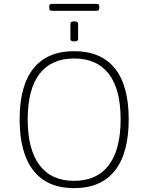

<svg xmlns="http://www.w3.org/2000/svg" viewBox="-20 -972 771 998"><path d="M365 6Q226 6 154 -85Q82 -176 82 -352Q82 -527 154 -616.5Q226 -706 365 -706Q505 -706 577 -616.5Q649 -527 649 -352Q649 -176 577 -85Q505 6 365 6ZM365 -32Q484 -32 545.5 -113.5Q607 -195 607 -352Q607 -508 545.5 -588Q484 -668 365 -668Q247 -668 185.5 -588Q124 -508 124 -352Q124 -195 185.5 -113.5Q247 -32 365 -32ZM366 -757Q355 -757 350.5 -760Q346 -763 346 -769V-849Q346 -854 350.5 -857.5Q355 -861 366 -861Q377 -861 381.5 -857.5Q386 -854 386 -849V-769Q386 -763 381.5 -760Q377 -757 366 -757ZM248 -916Q236 -916 236 -930V-938Q236 -952 248 -952H484Q496 -952 496 -938V-930Q496 -916 484 -916Z"/></svg>

Font: Asap Thin
Style: Regular
Weight: 250
Designer: Pablo Cosgaya
Foundry: Omnibus-Type
Version: Version 3.001